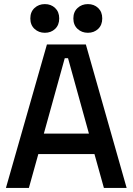

<svg xmlns="http://www.w3.org/2000/svg" viewBox="-20 -917 648 937"><path d="M9 0 209 -700H399L598 0H487L441 -165H167L121 0ZM414 -265 312 -633H296L194 -265ZM338 -827Q338 -859 358.5 -878Q379 -897 409 -897Q439 -897 459 -878Q479 -859 479 -827Q479 -795 459 -776Q439 -757 409 -757Q379 -757 358.5 -776Q338 -795 338 -827ZM128 -827Q128 -859 148.5 -878Q169 -897 199 -897Q229 -897 249 -878Q269 -859 269 -827Q269 -795 249 -776Q229 -757 199 -757Q169 -757 148.5 -776Q128 -795 128 -827Z"/></svg>

Font: Space Grotesk Frontify Medium
Style: Regular
Weight: 500
Designer: Florian Karsten
Version: Version 2.000